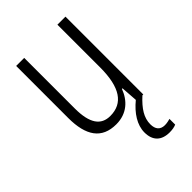

<svg xmlns="http://www.w3.org/2000/svg" viewBox="-224 -620 928 928"><g transform="rotate(-45 240.5 -156.0)"><path d="M329 126C329 82 353 44 401 0H407V-532H352V-240C352 -104 308 -39 221 -39C158 -39 125 -84 125 -186V-532H70V-176C70 -55 114 10 213 10C287 10 332 -35 353 -92H357L363 -7C313 34 281 83 281 134C281 190 312 220 368 220C386 220 402 217 413 212V173C405 175 391 179 376 179C345 179 329 160 329 126Z"/></g></svg>

Font: Noto Sans Kannada Condensed Light
Style: Regular
Weight: 300
Width: 3
Designer: Jelle Bosma - Monotype Design Team
Foundry: Monotype Imaging Inc.
Version: Version 2.005